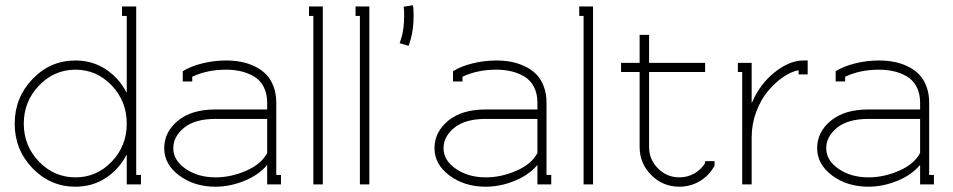

<svg xmlns="http://www.w3.org/2000/svg" viewBox="-20 -704 3638 733"><path d="M463.9 -231.9Q463.9 -317.4 406.5 -377.7Q349.1 -438 268.1 -438Q187 -438 128.9 -377.4Q70.8 -316.9 70.8 -231.9Q70.8 -147 128.9 -86.9Q187 -26.9 268.1 -26.9Q349.1 -26.9 406.5 -86.9Q463.9 -147 463.9 -231.9ZM500 -679.2V-36.1H518.1V0H463.9V-112.8H462.9Q433.6 -56.6 382.8 -23.9Q332 8.8 268.1 8.8Q171.9 8.8 104 -62Q36.1 -132.8 36.1 -231.9Q36.1 -331.1 104 -402.1Q171.9 -473.1 268.1 -473.1Q332 -473.1 382.8 -440.2Q433.6 -407.2 462.9 -351.1H463.9V-643.1H445.8V-679.2Z M1000 -120.1V-250H802.7Q724.6 -250 683.1 -216.6Q641.6 -183.1 641.6 -138.2Q641.6 -91.8 689 -59.3Q736.3 -26.9 802.7 -26.9Q862.3 -26.9 920.4 -52.5Q978.5 -78.1 1000 -120.1ZM999 -73.2Q965.3 -34.2 910.9 -12.7Q856.4 8.8 802.7 8.8Q721.7 8.8 664.3 -33.9Q606.9 -76.7 606.9 -138.2Q606.9 -199.7 658.9 -242.9Q710.9 -286.1 802.7 -286.1H1000V-312Q1000 -347.7 986.1 -373.5Q972.2 -399.4 948.5 -412.8Q924.8 -426.3 898.7 -432.1Q872.6 -438 842.8 -438Q771 -438 713.9 -411.1V-393.1H677.7V-432.1Q708 -451.2 752.9 -462.2Q797.9 -473.1 842.8 -473.1Q872.6 -473.1 899.7 -468Q926.8 -462.9 951.9 -450.9Q977.1 -439 995.1 -420.9Q1013.2 -402.8 1023.9 -374.8Q1034.7 -346.7 1034.7 -312V-36.1H1052.7V0H1000V-73.2Z M1159.7 -679.2H1212.4V0H1176.3V-643.1H1159.7Z M1337.4 -679.2H1390.1V0H1354V-643.1H1337.4Z M1514.2 -565.9Q1522.9 -598.6 1522.9 -645Q1522.9 -670.4 1521 -678.2L1556.2 -684.1Q1559.1 -671.9 1559.1 -645Q1559.1 -595.7 1548.8 -557.1L1540 -528.8L1505.9 -539.1Z M2031.7 -120.1V-250H1834.5Q1756.3 -250 1714.8 -216.6Q1673.3 -183.1 1673.3 -138.2Q1673.3 -91.8 1720.7 -59.3Q1768.1 -26.9 1834.5 -26.9Q1894 -26.9 1952.1 -52.5Q2010.3 -78.1 2031.7 -120.1ZM2030.8 -73.2Q1997.1 -34.2 1942.6 -12.7Q1888.2 8.8 1834.5 8.8Q1753.4 8.8 1696 -33.9Q1638.7 -76.7 1638.7 -138.2Q1638.7 -199.7 1690.7 -242.9Q1742.7 -286.1 1834.5 -286.1H2031.7V-312Q2031.7 -347.7 2017.8 -373.5Q2003.9 -399.4 1980.2 -412.8Q1956.5 -426.3 1930.4 -432.1Q1904.3 -438 1874.5 -438Q1802.7 -438 1745.6 -411.1V-393.1H1709.5V-432.1Q1739.7 -451.2 1784.7 -462.2Q1829.6 -473.1 1874.5 -473.1Q1904.3 -473.1 1931.4 -468Q1958.5 -462.9 1983.6 -450.9Q2008.8 -439 2026.9 -420.9Q2044.9 -402.8 2055.7 -374.8Q2066.4 -346.7 2066.4 -312V-36.1H2084.5V0H2031.7V-73.2Z M2191.4 -679.2H2244.1V0H2208V-643.1H2191.4Z M2351.1 -429.2V-463.9H2421.9V-570.8H2458V-463.9H2671.9V-429.2H2458V-143.1Q2458 -95.2 2491.9 -61Q2525.9 -26.9 2573.7 -26.9Q2604 -26.9 2629.9 -41.3Q2655.8 -55.7 2671.9 -81.1V-88.9H2708V-70.8L2705.1 -66.9Q2685.5 -32.2 2650.4 -11.7Q2615.2 8.8 2573.7 8.8Q2510.7 8.8 2466.3 -35.6Q2421.9 -80.1 2421.9 -143.1V-429.2Z M2850.6 -312Q2881.8 -384.3 2938.2 -428.7Q2994.6 -473.1 3046.9 -473.1H3063.5V-419.9H3028.8V-436Q3000.5 -430.7 2969.7 -409.7Q2939 -388.7 2911.9 -356.4Q2884.8 -324.2 2867.2 -277.3Q2849.6 -230.5 2849.6 -179.2V0H2813.5V-429.2H2796.9V-463.9H2849.6V-312Z M3492.7 -120.1V-250H3295.4Q3217.3 -250 3175.8 -216.6Q3134.3 -183.1 3134.3 -138.2Q3134.3 -91.8 3181.6 -59.3Q3229 -26.9 3295.4 -26.9Q3355 -26.9 3413.1 -52.5Q3471.2 -78.1 3492.7 -120.1ZM3491.7 -73.2Q3458 -34.2 3403.6 -12.7Q3349.1 8.8 3295.4 8.8Q3214.4 8.8 3157 -33.9Q3099.6 -76.7 3099.6 -138.2Q3099.6 -199.7 3151.6 -242.9Q3203.6 -286.1 3295.4 -286.1H3492.7V-312Q3492.7 -347.7 3478.8 -373.5Q3464.8 -399.4 3441.2 -412.8Q3417.5 -426.3 3391.4 -432.1Q3365.2 -438 3335.4 -438Q3263.7 -438 3206.5 -411.1V-393.1H3170.4V-432.1Q3200.7 -451.2 3245.6 -462.2Q3290.5 -473.1 3335.4 -473.1Q3365.2 -473.1 3392.3 -468Q3419.4 -462.9 3444.6 -450.9Q3469.7 -439 3487.8 -420.9Q3505.9 -402.8 3516.6 -374.8Q3527.3 -346.7 3527.3 -312V-36.1H3545.4V0H3492.7V-73.2Z"/></svg>

Font: Rawengulk
Style: Regular
Weight: 400
Version: Version 0.92